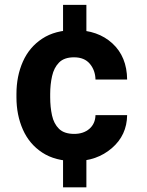

<svg xmlns="http://www.w3.org/2000/svg" viewBox="-20 -664 616 803"><path d="M341.3 -643.6V-501H243.7V-643.6ZM341.3 -22.5V119.6H243.7V-22.5ZM290.5 -104Q329.1 -104 353.8 -125.2Q378.4 -146.5 379.4 -182.6H511.7Q510.7 -98.6 447.8 -44.4Q384.8 9.8 293 9.8Q210.9 9.8 156.7 -25.9Q102.5 -61.5 75.7 -122.1Q48.8 -182.6 48.8 -257.3V-271Q48.8 -345.7 75.7 -406.3Q102.5 -466.8 156.7 -502.4Q210.9 -538.1 292 -538.1Q389.6 -538.1 450.2 -482.4Q510.7 -426.8 511.7 -331.5H379.4Q378.4 -370.1 355.7 -397.2Q333 -424.3 289.6 -424.3Q248.5 -424.3 227.1 -402.6Q205.6 -380.9 197.8 -345.7Q189.9 -310.5 189.9 -271V-257.3Q189.9 -216.8 197.5 -181.6Q205.1 -146.5 226.8 -125.2Q248.5 -104 290.5 -104Z"/></svg>

Font: RobotoDEMO
Style: Regular
Weight: 400
Designer: Christian Robertson
Foundry: Google
Version: Version 2.136